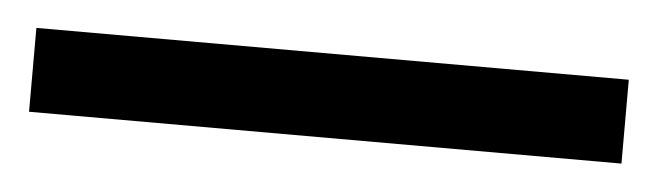

<svg xmlns="http://www.w3.org/2000/svg" viewBox="-26 49 499 146"><g transform="rotate(5 224.0 122.0)"><path d="M450.2 153.8H-2V89.8H450.2Z"/></g></svg>

Font: Shl
Style: Regular
Weight: 400
Foundry: Saber Rastikerdar (saber.rastikerdar@gmail.com)
Version: Version 3.4.0